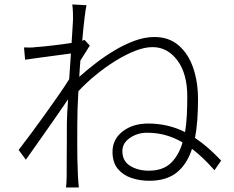

<svg xmlns="http://www.w3.org/2000/svg" viewBox="-20 -804 1040 855"><path d="M524.9 -130.9Q524.9 -86.9 559.6 -65.4Q594.2 -43.9 642.1 -43.9Q705.6 -43.9 741 -78.1Q776.4 -112.3 793 -169.9Q756.8 -190.9 718 -201.9Q679.2 -212.9 634.8 -212.9Q592.3 -212.9 558.6 -189.9Q524.9 -167 524.9 -130.9ZM305.2 -719.2Q305.2 -733.4 304.7 -750.5Q304.2 -767.6 301.8 -784.2L365.2 -780.8Q361.3 -764.6 356.2 -721.9Q351.1 -679.2 346.2 -623Q354 -625 356.9 -626L379.9 -601.1Q371.1 -586.9 359.9 -569.1Q348.6 -551.3 337.9 -534.2Q336.4 -516.1 335.2 -498Q334 -480 333 -461.9Q365.2 -490.7 405.3 -521.7Q445.3 -552.7 489.7 -579.3Q534.2 -606 579.6 -622.6Q625 -639.2 668 -639.2Q732.4 -639.2 775.6 -601.8Q818.8 -564.5 840.3 -501.7Q861.8 -439 861.8 -361.8Q861.8 -313.5 858.6 -270Q855.5 -226.6 848.1 -189.9Q903.8 -153.3 964.8 -88.9L935.1 -45.9Q909.7 -74.7 885 -98.4Q860.4 -122.1 835 -141.1Q812.5 -71.8 766.6 -35.4Q720.7 1 645 1Q602.1 1 564.7 -11.7Q527.3 -24.4 504.2 -52.7Q481 -81.1 481 -127.9Q481 -184.1 526.4 -219Q571.8 -253.9 640.1 -253.9Q728 -253.9 804.2 -215.8Q810.1 -251.5 812 -291.3Q814 -331.1 814 -374Q814 -476.1 769.8 -535.2Q725.6 -594.2 659.2 -594.2Q624 -594.2 581.3 -577.4Q538.6 -560.5 493.4 -532.5Q448.2 -504.4 405.8 -469.5Q363.3 -434.6 329.1 -397.9Q326.7 -358.4 325.4 -320.8Q324.2 -283.2 324.2 -251Q324.2 -202.6 324 -167Q323.7 -131.3 324.5 -97.4Q325.2 -63.5 327.1 -20Q327.6 -7.3 328.9 5.9Q330.1 19 331.1 30.8H273.9Q274.9 23.4 275.9 8.3Q276.9 -6.8 276.9 -19Q276.9 -66.9 277.1 -101.3Q277.3 -135.7 277.6 -170.9Q277.8 -206.1 277.8 -255.9Q277.8 -272.5 279.3 -300.3Q280.8 -328.1 283.2 -361.8Q256.8 -323.2 224.1 -276.1Q191.4 -229 157.7 -181.4Q124 -133.8 95.2 -92.8L63 -136.2Q83.5 -162.6 114.3 -204.1Q145 -245.6 178.5 -292Q211.9 -338.4 241.2 -380.6Q270.5 -422.9 288.1 -451.2Q290 -480.5 292 -509.3Q293.9 -538.1 295.9 -565.9Q274.4 -563 239.3 -558.3Q204.1 -553.7 164.8 -548.3Q125.5 -543 91.8 -538.1L86.9 -592.8Q100.6 -592.3 113.5 -592.3Q126.5 -592.3 139.2 -594.2Q164.6 -595.7 211.2 -601.1Q257.8 -606.4 298.8 -612.8Q301.3 -653.3 303.2 -682.1Q305.2 -710.9 305.2 -719.2Z"/></svg>

Font: Source Han Sans CN Light
Style: Regular
Weight: 300
Designer: Ryoko NISHIZUKA  (kana, bopomofo & ideographs); Paul D. Hunt (Latin, Greek & Cyrillic); Sandoll Communications , Soo-you
Foundry: Adobe
Version: Version 2.000;hotconv 1.0.107;makeotfexe 2.5.65593